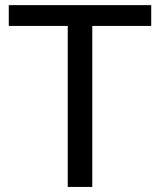

<svg xmlns="http://www.w3.org/2000/svg" viewBox="-20 -737 631 757"><path d="M576.2 -634.8Q517.6 -634.8 343.8 -634.8Q343.8 -476.6 343.8 0Q320.3 0 247.1 0Q247.1 -159.2 247.1 -634.8Q189.5 -634.8 14.6 -634.8Q14.6 -647.5 14.6 -686.5Q14.6 -694.3 14.6 -716.8Q155.3 -716.8 576.2 -716.8Q576.2 -696.3 576.2 -634.8Z"/></svg>

Font: Lato
Style: Regular
Weight: 400
Designer: Lukasz Dziedzic with Adam Twardoch and Botio Nikoltchev
Version: Version 2.015; 2015-08-06; http://www.latofonts.com/